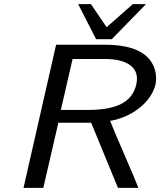

<svg xmlns="http://www.w3.org/2000/svg" viewBox="-20 -911 777 931"><path d="M359 -891H421L497 -779L624 -891H688L522 -721H446ZM94 0 252 -694H489Q704 -694 734 -562Q740 -530 734 -502Q718 -437 656.5 -388Q595 -339 514 -325Q528 -288 582.5 -162.5Q637 -37 651 0H552L422 -316H263L190 0ZM275 -378H409Q511 -378 568.5 -407.5Q626 -437 641 -502Q654 -562 613 -593.5Q572 -625 488 -625H332Z"/></svg>

Font: Coval
Style: Book Italic
Weight: 350
Foundry: Context Ltd
Version: Version 001.000